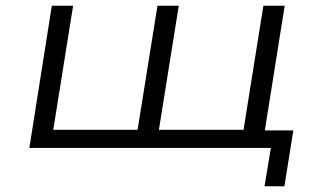

<svg xmlns="http://www.w3.org/2000/svg" viewBox="-20 -514 1122 667"><path d="M899 133 921 0H82L160 -494H234L165 -63H458L527 -494H601L532 -63H826L895 -494H969L900 -61H999L968 133Z"/></svg>

Font: Nunito Sans 7pt Expanded Light
Style: Italic
Weight: 300
Width: 7
Italic angle: -9°
Designer: Vernon Adams
Foundry: Vernon Adams
Version: Version 3.101;gftools[0.9.27]